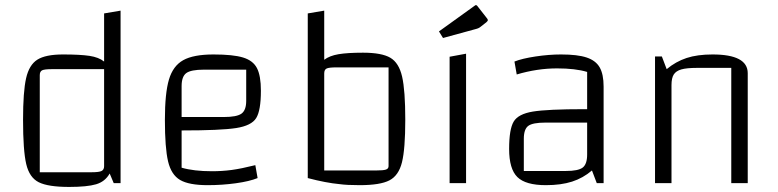

<svg xmlns="http://www.w3.org/2000/svg" viewBox="-20 -723 3071 758"><path d="M456 -681V0H429L413 -38Q395 -6 359.5 4.5Q324 15 253 15Q170 15 133 -3.5Q96 -22 83.5 -75.5Q71 -129 71 -250Q71 -361 83 -414Q95 -467 127.5 -487.5Q160 -508 229 -508Q296 -508 333 -502.5Q370 -497 391 -480V-670ZM391 -450H185Q156 -450 146.5 -445.5Q137 -441 137 -426V-43H342Q371 -43 381 -48Q391 -53 391 -67Z M988 -71 997 -20Q965 -7 911 0.5Q857 8 800 8Q726 8 691 -12.5Q656 -33 643.5 -86Q631 -139 631 -250Q631 -355 647 -409Q663 -463 703.5 -485.5Q744 -508 823 -508Q900 -508 939.5 -496Q979 -484 994.5 -454Q1010 -424 1010 -365Q1010 -287 991.5 -257Q973 -227 912.5 -217.5Q852 -208 697 -208V-61Q745 -47 817 -47Q857 -47 894.5 -52Q932 -57 988 -71ZM697 -383V-261H863Q915 -261 933.5 -274.5Q952 -288 952 -325V-448H785Q734 -448 715.5 -434.5Q697 -421 697 -383Z M1580 -250Q1580 -135 1567 -82.5Q1554 -30 1517.5 -11Q1481 8 1400 8Q1349 8 1321 4Q1267 -1 1195 -20V-670L1260 -681V-487Q1281 -503 1316.5 -509Q1352 -515 1413 -515Q1487 -515 1521 -495Q1555 -475 1567.5 -420.5Q1580 -366 1580 -250ZM1514 -457H1308Q1279 -457 1269.5 -452.5Q1260 -448 1260 -433V-50H1465Q1493 -50 1503.5 -53.5Q1514 -57 1514 -67Z M1820 -511V0H1755V-499ZM1713 -599 1852 -699Q1857 -703 1859 -703Q1861 -703 1864 -700L1900 -654Q1906 -647 1906 -644Q1906 -640 1900 -635L1877 -617Q1870 -611 1857 -608L1729 -573Z M2363 -381V0H2336L2317 -50Q2282 -20 2238.5 -6Q2195 8 2135 8Q2055 8 2022.5 -24Q1990 -56 1990 -135Q1990 -213 2008 -243Q2026 -273 2083.5 -282.5Q2141 -292 2288 -292H2298V-439Q2252 -453 2179 -453Q2101 -453 2020 -429L2011 -480Q2041 -492 2094 -500Q2147 -508 2195 -508Q2260 -508 2296 -496Q2332 -484 2347.5 -457Q2363 -430 2363 -381ZM2298 -113V-239H2133Q2083 -239 2065.5 -226Q2048 -213 2048 -175V-48H2214Q2263 -48 2280.5 -61.5Q2298 -75 2298 -113Z M2566 -500H2593L2612 -450Q2648 -480 2690.5 -494Q2733 -508 2793 -508Q2932 -508 2932 -434V0H2867V-455H2732Q2691 -455 2670 -449Q2649 -443 2640 -429Q2631 -415 2631 -387V0H2566Z"/></svg>

Font: Changa ExtraLight
Style: Regular
Weight: 275
Designer: Eduardo Rodriguez Tunni
Foundry: Eduardo Rodriguez Tunni
Version: Version 2.002; ttfautohint (v1.5) -l 8 -r 50 -G 200 -x 14 -H